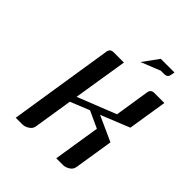

<svg xmlns="http://www.w3.org/2000/svg" viewBox="-163 -638 728 728"><g transform="rotate(45 201.5 -273.5)"><path d="M43.9 0 109.9 -420.9Q112.8 -438 130.9 -438H186L150.9 -219.2L306.2 -280.8L328.1 -420.9Q331.1 -438 349.1 -438H402.8L377.9 -280.8L262.2 -233.9L363.8 -188L338.9 -30.8Q336.4 -16.1 324.2 -8.8Q311 0 297.9 0H261.2L291 -188L223.1 -219.2L146 -188L121.1 -30.8Q118.7 -16.6 106 -8.8Q92.8 0 80.1 0ZM229 -483.9 274.9 -546.9H348.1L345.2 -530.8Q342.3 -515.1 325.2 -515.1H307.1Z"/></g></svg>

Font: Hhenum
Style: Italic
Weight: 400
Designer: T. Christopher White
Version: Version 1.0